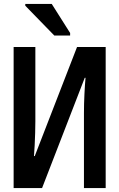

<svg xmlns="http://www.w3.org/2000/svg" viewBox="-20 -952 603 972"><path d="M49 0V-714H159V-338Q159 -311 158 -279Q157 -247 155.5 -216Q154 -185 152 -162H156L370 -714H515V0H405V-379Q405 -426 407.5 -476.5Q410 -527 413 -558H409L193 0ZM255 -772 108 -923V-932H242L335 -785V-772Z"/></svg>

Font: Noto Sans Mono SemiCondensed SemiBold
Style: Regular
Weight: 600
Width: 4
Designer: Monotype Design Team
Foundry: Monotype Imaging Inc.
Version: Version 2.014; ttfautohint (v1.8.4.7-5d5b)